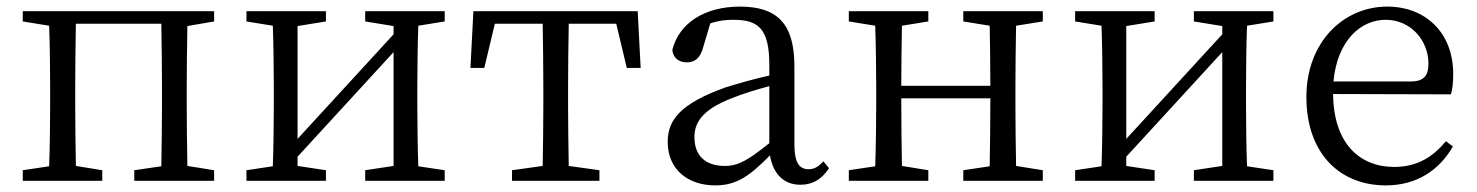

<svg xmlns="http://www.w3.org/2000/svg" viewBox="-20 -548 4478 582"><path d="M629 -483V-514H49V-483L129 -470C131 -415 132 -339 132 -286V-228C132 -176 131 -99 129 -44L49 -32V0H290V-32L210 -45C209 -100 208 -176 208 -228V-286C208 -341 209 -421 210 -476H469C470 -421 471 -341 471 -286V-228C471 -176 470 -100 469 -44L387 -32V0H629V-32L548 -45C547 -100 546 -176 546 -228V-286C546 -338 547 -414 548 -469Z M1328 -483V-514H1087V-483L1173 -469V-444L882 -127V-469L968 -483V-514H727V-483L807 -470C809 -415 810 -339 810 -286V-228C810 -176 809 -100 807 -44L727 -32V0H968V-32L882 -45V-73L1173 -390V-45L1087 -32V0H1328V-32L1248 -44C1246 -100 1245 -176 1245 -228V-286C1245 -338 1246 -415 1248 -470Z M1848 -476 1880 -342H1922L1913 -514H1415L1406 -342H1448L1480 -476H1625C1626 -421 1627 -341 1627 -286V-228C1627 -176 1626 -100 1625 -45L1532 -32V0H1797V-32L1704 -45C1703 -100 1702 -176 1702 -228V-286C1702 -341 1703 -421 1704 -476Z M2312 -114C2248 -63 2219 -45 2177 -45C2123 -45 2085 -72 2085 -132C2085 -172 2103 -214 2200 -251C2227 -262 2271 -276 2312 -287ZM2476 -59C2461 -43 2449 -35 2431 -35C2404 -35 2388 -53 2388 -111V-348C2388 -478 2334 -528 2223 -528C2117 -528 2039 -479 2018 -397C2020 -373 2037 -359 2062 -359C2088 -359 2103 -374 2111 -403L2133 -477C2159 -486 2182 -488 2203 -488C2279 -488 2312 -461 2312 -351V-319C2266 -309 2218 -295 2179 -283C2043 -234 2004 -185 2004 -118C2004 -32 2068 14 2148 14C2213 14 2253 -15 2314 -77C2323 -22 2355 12 2406 12C2441 12 2469 -2 2493 -38Z M3141 -483V-514H2900V-483L2980 -470C2981 -417 2982 -343 2982 -288H2712C2712 -342 2713 -416 2714 -470L2794 -483V-514H2553V-483L2633 -470C2635 -415 2636 -339 2636 -286V-228C2636 -176 2635 -99 2633 -44L2553 -32V0H2794V-32L2714 -45C2713 -99 2712 -178 2712 -250H2982C2982 -177 2981 -99 2980 -44L2900 -32V0H3141V-32L3060 -45C3059 -100 3058 -176 3058 -228V-286C3058 -338 3059 -415 3060 -470Z M3840 -483V-514H3599V-483L3685 -469V-444L3394 -127V-469L3480 -483V-514H3239V-483L3319 -470C3321 -415 3322 -339 3322 -286V-228C3322 -176 3321 -100 3319 -44L3239 -32V0H3480V-32L3394 -45V-73L3685 -390V-45L3599 -32V0H3840V-32L3760 -44C3758 -100 3757 -176 3757 -228V-286C3757 -338 3758 -415 3760 -470Z M4022 -301C4034 -428 4107 -488 4180 -488C4257 -488 4310 -425 4310 -355C4310 -323 4300 -301 4256 -301ZM4378 -262C4383 -277 4385 -298 4385 -324C4385 -449 4301 -528 4185 -528C4053 -528 3940 -421 3940 -254C3940 -83 4041 14 4181 14C4274 14 4343 -32 4384 -104L4363 -120C4324 -73 4277 -42 4206 -42C4100 -42 4022 -115 4021 -263Z"/></svg>

Font: Shippori Mincho
Style: Regular
Weight: 400
Designer: Bonji Tadano  Ryoko NISHIZUKA  (kana & ideographs); Frank Grießhammer (Latin, Greek & Cyrillic); Wenlong ZHANG  (bopomof
Foundry: Adobe Systems Incorporated
Version: Version 1.003;PS 1.001;hotconv 16.6.54;makeotf.lib2.5.65590